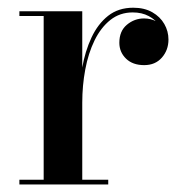

<svg xmlns="http://www.w3.org/2000/svg" viewBox="-20 -490 490 510"><path d="M190.5 -217.5Q190.5 -264.5 198.2 -309.2Q206 -354 223 -390.2Q240 -426.5 267.2 -448Q294.5 -469.5 334 -469.5Q363.5 -469.5 384.5 -457.5Q405.5 -445.5 416.5 -426.2Q427.5 -407 427.5 -385Q427.5 -357 410 -337Q392.5 -317 363 -317Q332.5 -317 314.8 -334.2Q297 -351.5 297 -376.5Q297 -407.5 317 -424.2Q337 -441 362.5 -441Q380.5 -441 395 -433.2Q409.5 -425.5 418 -413Q426.5 -400.5 426.5 -385H414.5Q414.5 -404.5 404 -421Q393.5 -437.5 375.2 -447.2Q357 -457 332.5 -457Q298.5 -457 273.2 -437Q248 -417 231.2 -382.8Q214.5 -348.5 206.5 -305.5Q198.5 -262.5 198.5 -217.5ZM198.5 -460V-12.5H267.5V0H31.5V-12.5H96V-447.5H31.5V-460Z"/></svg>

Font: Bodoni Moda 18pt Medium
Style: Regular
Weight: 500
Designer: Owen Earl
Foundry: indestructible type
Version: Version 2.004